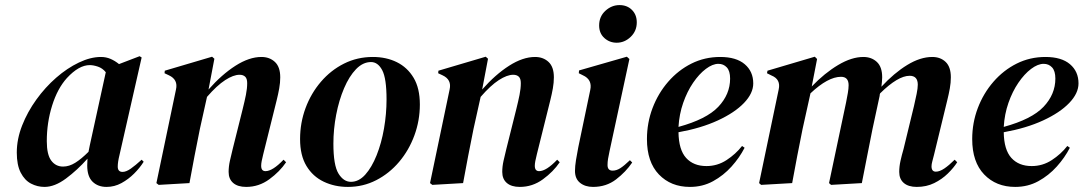

<svg xmlns="http://www.w3.org/2000/svg" viewBox="-20 -720 4261 755"><path d="M155 15Q127 15 102 2Q77 -11 61.5 -41Q46 -71 46 -120Q46 -173 67 -226.5Q88 -280 123 -328.5Q158 -377 201 -414.5Q244 -452 290 -474Q336 -496 377 -496Q397 -496 414.5 -488.5Q432 -481 448 -468L529 -499L537 -494L450 -111Q443 -83 443 -65Q443 -44 462 -44Q476 -44 494.5 -57Q513 -70 537 -92L545 -84Q530 -60 507.5 -37.5Q485 -15 457.5 0Q430 15 399 15Q365 15 344 -5.5Q323 -26 323 -69Q323 -83 324 -96Q284 -51 239.5 -18Q195 15 155 15ZM164 -165Q164 -112 181.5 -88.5Q199 -65 228 -65Q252 -65 276 -80Q300 -95 328 -123Q330 -135 333 -148L396 -436Q383 -452 365 -458Q347 -464 333 -464Q290 -464 243 -413Q206 -372 185 -305Q164 -238 164 -165Z M604 7 595 0 672 -368Q681 -407 644 -424L627 -432L628 -442L814 -497L823 -489L800 -368Q852 -427 906 -461.5Q960 -496 1008 -496Q1040 -496 1061 -476.5Q1082 -457 1082 -416Q1082 -395 1078 -372.5Q1074 -350 1068 -326L1015 -113Q1011 -97 1009 -86.5Q1007 -76 1007 -68Q1007 -47 1024 -47Q1052 -47 1095 -92L1105 -82Q1080 -45 1039 -15Q998 15 948 15Q915 15 897 -0.5Q879 -16 879 -44Q879 -65 884 -87.5Q889 -110 895 -134L934 -290Q942 -322 947 -347Q952 -372 952 -393Q952 -411 944 -418.5Q936 -426 922 -426Q898 -426 865.5 -405Q833 -384 794 -339L766 -213Q755 -160 745 -107Q735 -54 725 0Z M1348 15Q1296 15 1253 -5.5Q1210 -26 1185 -67.5Q1160 -109 1160 -173Q1160 -237 1181.5 -295Q1203 -353 1242 -398.5Q1281 -444 1333 -470Q1385 -496 1446 -496Q1499 -496 1540.5 -475.5Q1582 -455 1606.5 -414Q1631 -373 1631 -309Q1631 -246 1609.5 -187.5Q1588 -129 1549.5 -83.5Q1511 -38 1459.5 -11.5Q1408 15 1348 15ZM1360 -5Q1391 -5 1416.5 -33.5Q1442 -62 1461 -109.5Q1480 -157 1490 -214.5Q1500 -272 1500 -329Q1500 -412 1483 -444Q1466 -476 1439 -476Q1407 -476 1380 -448Q1353 -420 1333 -373Q1313 -326 1302 -269Q1291 -212 1291 -155Q1291 -70 1311 -37.5Q1331 -5 1360 -5Z M1680 7 1671 0 1748 -368Q1757 -407 1720 -424L1703 -432L1704 -442L1890 -497L1899 -489L1876 -368Q1928 -427 1982 -461.5Q2036 -496 2084 -496Q2116 -496 2137 -476.5Q2158 -457 2158 -416Q2158 -395 2154 -372.5Q2150 -350 2144 -326L2091 -113Q2087 -97 2085 -86.5Q2083 -76 2083 -68Q2083 -47 2100 -47Q2128 -47 2171 -92L2181 -82Q2156 -45 2115 -15Q2074 15 2024 15Q1991 15 1973 -0.5Q1955 -16 1955 -44Q1955 -65 1960 -87.5Q1965 -110 1971 -134L2010 -290Q2018 -322 2023 -347Q2028 -372 2028 -393Q2028 -411 2020 -418.5Q2012 -426 1998 -426Q1974 -426 1941.5 -405Q1909 -384 1870 -339L1842 -213Q1831 -160 1821 -107Q1811 -54 1801 0Z M2405 -552Q2377 -552 2356.5 -570.5Q2336 -589 2336 -620Q2336 -655 2360.5 -677.5Q2385 -700 2416 -700Q2446 -700 2465 -681Q2484 -662 2484 -632Q2484 -598 2460 -575Q2436 -552 2405 -552ZM2312 15Q2281 15 2261 -1Q2241 -17 2241 -48Q2241 -66 2245 -91Q2249 -116 2254 -141L2301 -366Q2310 -407 2272 -424L2256 -432L2257 -443L2445 -497L2455 -488L2377 -126Q2373 -108 2371 -95.5Q2369 -83 2369 -71Q2369 -49 2389 -49Q2404 -49 2419 -58.5Q2434 -68 2457 -90L2466 -81Q2441 -44 2402.5 -14.5Q2364 15 2312 15Z M2693 15Q2618 15 2571 -34Q2524 -83 2524 -173Q2524 -237 2546 -295Q2568 -353 2607.5 -398.5Q2647 -444 2699 -470Q2751 -496 2812 -496Q2875 -496 2908.5 -467.5Q2942 -439 2942 -392Q2942 -353 2905.5 -315Q2869 -277 2803 -246.5Q2737 -216 2648 -200Q2649 -131 2678 -99Q2707 -67 2758 -67Q2801 -67 2837 -90.5Q2873 -114 2898 -146L2908 -139Q2888 -100 2856.5 -65Q2825 -30 2784 -7.5Q2743 15 2693 15ZM2805 -469Q2782 -469 2755.5 -449Q2729 -429 2705.5 -394.5Q2682 -360 2666.5 -315.5Q2651 -271 2648 -221Q2758 -251 2804.5 -300Q2851 -349 2851 -411Q2851 -441 2838 -455Q2825 -469 2805 -469Z M3095 0 2973 7 2965 0 3042 -368Q3051 -408 3014 -423L2996 -432L2998 -442L3184 -497L3193 -488L3172 -380Q3223 -433 3276 -464.5Q3329 -496 3375 -496Q3407 -496 3428 -476.5Q3449 -457 3449 -416Q3449 -407 3448 -398Q3447 -389 3446 -379Q3496 -433 3547.5 -464.5Q3599 -496 3646 -496Q3678 -496 3698.5 -476.5Q3719 -457 3719 -416Q3719 -395 3715 -372.5Q3711 -350 3705 -326L3653 -112Q3649 -96 3646 -85Q3643 -74 3643 -66Q3643 -45 3660 -45Q3675 -45 3693.5 -57.5Q3712 -70 3734 -92L3744 -82Q3730 -60 3707 -37.5Q3684 -15 3653.5 0Q3623 15 3585 15Q3552 15 3534 -0.5Q3516 -16 3516 -44Q3516 -65 3521 -87.5Q3526 -110 3533 -134L3574 -303Q3580 -329 3584.5 -351Q3589 -373 3589 -387Q3589 -422 3557 -422Q3511 -422 3441 -353Q3440 -351 3439.5 -348.5Q3439 -346 3439 -343L3411 -213Q3400 -160 3390 -107Q3380 -54 3369 0L3248 7L3240 0L3307 -317Q3311 -337 3314 -354.5Q3317 -372 3317 -385Q3317 -418 3287 -418Q3236 -418 3167 -353L3136 -213Q3125 -160 3115 -107Q3105 -54 3095 0Z M3972 15Q3897 15 3850 -34Q3803 -83 3803 -173Q3803 -237 3825 -295Q3847 -353 3886.5 -398.5Q3926 -444 3978 -470Q4030 -496 4091 -496Q4154 -496 4187.5 -467.5Q4221 -439 4221 -392Q4221 -353 4184.5 -315Q4148 -277 4082 -246.5Q4016 -216 3927 -200Q3928 -131 3957 -99Q3986 -67 4037 -67Q4080 -67 4116 -90.5Q4152 -114 4177 -146L4187 -139Q4167 -100 4135.5 -65Q4104 -30 4063 -7.5Q4022 15 3972 15ZM4084 -469Q4061 -469 4034.5 -449Q4008 -429 3984.5 -394.5Q3961 -360 3945.5 -315.5Q3930 -271 3927 -221Q4037 -251 4083.5 -300Q4130 -349 4130 -411Q4130 -441 4117 -455Q4104 -469 4084 -469Z"/></svg>

Font: DeepMind Serif Display
Style: Italic
Weight: 400
Italic angle: -12°
Designer: Frank Grießhammer / Modifications: Colophon Foundry
Foundry: Colophon Foundry
Version: Version 5.003; ttfautohint (v1.8.2)